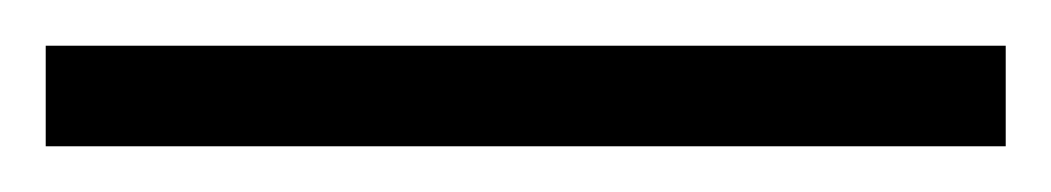

<svg xmlns="http://www.w3.org/2000/svg" viewBox="-22 69 460 84"><path d="M418 133H-2V89H418Z"/></svg>

Font: Noto Sans UI SemiCondensed Light
Style: Regular
Weight: 300
Width: 4
Designer: Monotype Design Team
Foundry: Monotype Imaging Inc.
Version: Version 1.901